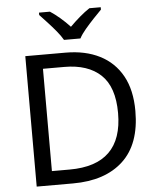

<svg xmlns="http://www.w3.org/2000/svg" viewBox="-61 -996 853 1047"><g transform="rotate(-5 365.0 -472.0)"><path d="M669 -364Q669 -183 570.5 -91.5Q472 0 296 0H97V-714H317Q425 -714 504 -674Q583 -634 626 -556.5Q669 -479 669 -364ZM574 -361Q574 -504 503.5 -570.5Q433 -637 304 -637H187V-77H284Q574 -77 574 -361ZM315 -784Q302 -807 280 -833.5Q258 -860 234 -886Q210 -912 192 -931V-944H252Q278 -927 306 -903Q334 -879 359 -852Q386 -879 414 -903Q442 -927 468 -944H530V-931Q511 -912 486.5 -886Q462 -860 439.5 -833.5Q417 -807 405 -784Z"/></g></svg>

Font: Noto Sans Yi
Style: Regular
Weight: 400
Designer: Monotype Design Team
Foundry: Monotype Imaging Inc.
Version: Version 2.002; ttfautohint (v1.8.4.7-5d5b)